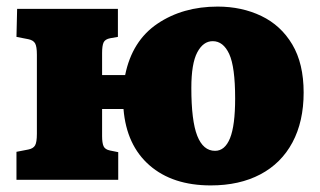

<svg xmlns="http://www.w3.org/2000/svg" viewBox="-20 -546 973 583"><path d="M620 17Q504 17 434 -44Q364 -105 355 -215H290V-133Q290 -112 294.5 -102Q299 -92 314 -89L339 -84V0H30V-85L66 -92Q81 -95 86.5 -104.5Q92 -114 92 -140V-380Q92 -405 86.5 -414.5Q81 -424 66 -427L30 -434L32 -519H338V-434L315 -430Q299 -427 294.5 -417Q290 -407 290 -385V-318H360Q381 -422 458 -474Q535 -526 641 -526Q714 -526 773.5 -497.5Q833 -469 867.5 -411Q902 -353 902 -265Q902 -177 868 -113.5Q834 -50 770.5 -16.5Q707 17 620 17ZM633 -88Q663 -88 678.5 -126.5Q694 -165 694 -247Q694 -343 676 -382Q658 -421 626 -421Q597 -421 579 -387Q561 -353 561 -279Q561 -179 579 -133.5Q597 -88 633 -88Z"/></svg>

Font: Literata 12pt ExtraBold
Style: Regular
Weight: 800
Designer: Latin by Veronika Burian and Jose Scaglione. Greek by Irene Vlachou. Cyrillic by Vera Evstafieva.
Foundry: TypeTogether
Version: Version 3.002